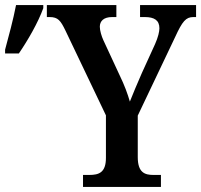

<svg xmlns="http://www.w3.org/2000/svg" viewBox="-63 -734 790 754"><path d="M263 0H569V-47H539C506 -47 478 -56 478 -117V-280L625 -589C653 -650 667 -667 696 -667H707V-714H487V-667H506C542 -667 563 -655 563 -623C563 -610 558 -588 546 -561L494 -447C475 -404 459 -365 447 -335C438 -366 426 -399 407 -438L343 -576C336 -591 329 -614 329 -629C329 -651 344 -667 377 -667H394V-714H121V-667H132C165 -667 175 -653 194 -614L353 -281V-114C353 -56 325 -47 288 -47H263ZM-43 -524H11C46 -575 87 -646 107 -702V-714H0C-11 -657 -29 -591 -43 -539Z"/></svg>

Font: Noto Serif Condensed Semi
Style: Regular
Weight: 600
Width: 3
Designer: Monotype Design Team
Foundry: Monotype Imaging Inc.
Version: Version 1.002